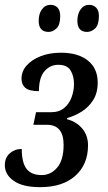

<svg xmlns="http://www.w3.org/2000/svg" viewBox="-28 -764 446 794"><path d="M138 10Q66 10 29 -16Q-8 -42 -8 -81Q-8 -112 12.5 -130Q33 -148 62 -148Q62 -91 82 -65.5Q102 -40 144 -40Q182 -40 208.5 -71Q235 -102 235 -165Q235 -248 166 -248H110L121 -300H184Q217 -300 238 -318Q259 -336 268.5 -363Q278 -390 278 -417Q278 -449 264 -472.5Q250 -496 213 -496Q179 -496 156 -469.5Q133 -443 133 -387Q93 -387 77 -400.5Q61 -414 61 -439Q61 -469 82 -493Q103 -517 140 -531.5Q177 -546 224 -546Q295 -546 335.5 -513.5Q376 -481 376 -423Q376 -379 357 -349.5Q338 -320 309 -302Q280 -284 250 -276L249 -271Q288 -261 312 -232.5Q336 -204 336 -163Q336 -84 283.5 -37Q231 10 138 10ZM332 -632Q292 -632 292 -678Q292 -707 305.5 -725.5Q319 -744 341 -744Q358 -744 369.5 -732.5Q381 -721 381 -698Q381 -661 365.5 -646.5Q350 -632 332 -632ZM173 -632Q132 -632 132 -678Q132 -707 145.5 -725.5Q159 -744 181 -744Q199 -744 210 -732.5Q221 -721 221 -698Q221 -661 205.5 -646.5Q190 -632 173 -632Z"/></svg>

Font: Noto Serif ExtraCondensed Medium
Style: Italic
Weight: 500
Width: 2
Italic angle: -12°
Designer: Monotype Design Team
Foundry: Monotype Imaging Inc.
Version: Version 2.013; ttfautohint (v1.8.4.7-5d5b)